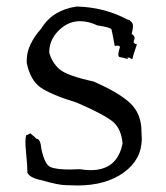

<svg xmlns="http://www.w3.org/2000/svg" viewBox="-20 -555 510 589"><path d="M217 14Q305 14 360 -26Q415 -66 415 -130L414 -151Q414 -206 379.5 -238.5Q345 -271 267 -305Q184 -323 161.5 -343.5Q139 -364 131 -394Q131 -442 175 -474Q198 -490 226 -490Q251 -490 279 -477Q320 -471 322 -464.5Q324 -458 332 -414L340 -415Q347 -415 348 -411Q343 -395 343 -387Q343 -380 349 -379.5Q355 -379 372 -374V-376Q372 -378 367 -379Q368 -378 377 -378Q382 -374 385 -374Q387 -374 387 -377.5Q387 -381 400 -419Q390 -421 390 -427Q390 -430 392 -433L393 -438Q393 -445 384 -451Q388 -467 388 -475Q388 -480 386 -484Q384 -488 369 -500Q376 -494 376 -493L373 -494Q301 -533 215 -535Q141 -524 107 -468Q62 -417 62 -371V-362Q73 -309 104 -287Q135 -265 216 -240Q301 -203 326.5 -181.5Q352 -160 356 -115Q340 -33 258 -33Q243 -33 225 -36L194 -35Q151 -35 134 -43Q117 -51 107 -98Q104 -129 93 -129H92Q89 -133 73 -146Q63 -140 60 -140Q60 -142 64 -147Q58 -141 58 -119Q58 -106 60 -87Q64 -45 64 -30V-25Q72 -9 108 -2Q160 13 182 13Z"/></svg>

Font: Xiaobo Songti 小帛宋体
Style: Regular
Weight: 400
Version: Version 1.501;March 17, 2024;FontCreator 14.0.0.2814 64-bit